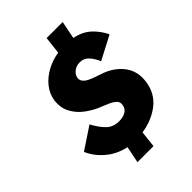

<svg xmlns="http://www.w3.org/2000/svg" viewBox="-262 -941 1175 1175"><g transform="rotate(-45 326.0 -353.0)"><path d="M499 -482 652 -562Q626 -615 585 -652.5Q544 -690 479 -703L502 -818H363L350 -705Q293 -696 245 -669.5Q197 -643 166 -604Q135 -565 127 -516Q120 -456 143.5 -412Q167 -368 206.5 -338Q246 -308 286 -291Q315 -279 343.5 -267Q372 -255 389.5 -239.5Q407 -224 402 -199Q398 -171 374.5 -157.5Q351 -144 318 -144Q266 -144 234 -176Q202 -208 175 -259L32 -164Q58 -103 113 -57Q168 -11 241 4L219 112H358L370 5Q462 -9 526.5 -59.5Q591 -110 604 -198Q615 -279 574 -335.5Q533 -392 461 -420Q438 -429 412.5 -437Q387 -445 365.5 -455.5Q344 -466 332.5 -480.5Q321 -495 325 -516Q330 -538 351 -554Q372 -570 402 -570Q437 -570 460 -544.5Q483 -519 499 -482Z"/></g></svg>

Font: Jost* 800 Heavy Italic
Style: Italic
Weight: 800
Italic angle: -10°
Version: Version 3.200; ttfautohint (v0.97) -l 8 -r 50 -G 200 -x 14 -